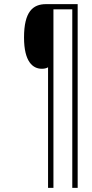

<svg xmlns="http://www.w3.org/2000/svg" viewBox="-20 -780 444 927"><path d="M212 -455V127H238V-735H329V127H355V-760H202C139 -760 96 -724 96 -599C96 -481 139 -448 182 -448C194 -448 203 -450 212 -455Z"/></svg>

Font: Noto Sans ExtraCondensed Thin
Style: Italic
Weight: 100
Width: 2
Italic angle: -12°
Designer: Monotype Design Team
Foundry: Monotype Imaging Inc.
Version: Version 2.013